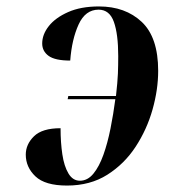

<svg xmlns="http://www.w3.org/2000/svg" viewBox="-20 -566 539 596"><path d="M188 10Q120 10 90 -18.5Q60 -47 60 -86Q60 -118 85.5 -143Q111 -168 168 -168Q168 -124 173.5 -87Q179 -50 192.5 -27.5Q206 -5 228 -5Q252 -5 270 -27Q288 -49 301 -85.5Q314 -122 323 -167Q332 -212 338 -258H190L192 -268H340Q345 -312 346 -337.5Q347 -363 347 -392Q347 -460 333.5 -498Q320 -536 286 -536Q245 -536 224 -490Q203 -444 198 -378Q151 -378 131 -392.5Q111 -407 111 -431Q111 -459 131.5 -485Q152 -511 191.5 -528.5Q231 -546 287 -546Q369 -546 420 -498Q471 -450 471 -346Q471 -288 453.5 -226Q436 -164 401 -110.5Q366 -57 313 -23.5Q260 10 188 10Z"/></svg>

Font: Noto Serif Display ExtraCondensed
Style: Bold Italic
Weight: 700
Width: 2
Italic angle: -12°
Designer: Monotype Design Team
Foundry: Monotype Imaging Inc.
Version: Version 2.009